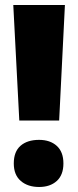

<svg xmlns="http://www.w3.org/2000/svg" viewBox="-20 -734 311 766"><path d="M57 -253 33 -714H239L216 -253ZM136 -176Q180 -176 206.5 -152Q233 -128 233 -82Q233 -36 206.5 -12Q180 12 136 12Q91 12 63 -12Q35 -36 35 -82Q35 -129 62 -152.5Q89 -176 136 -176Z"/></svg>

Font: Noto Sans Display Black Narrow
Style: Regular
Weight: 900
Width: 4
Designer: Monotype Design team
Foundry: Monotype Imaging Inc.
Version: Version 1.000